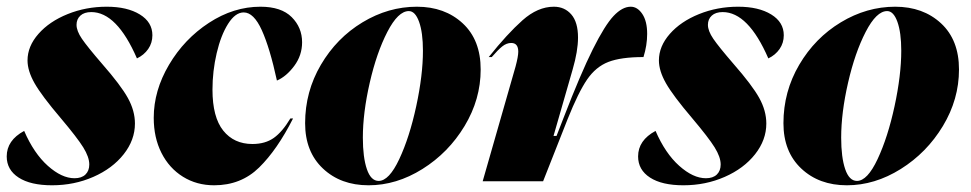

<svg xmlns="http://www.w3.org/2000/svg" viewBox="-33 -540 2893 572"><path d="M285 -520Q346 -520 383.5 -497Q421 -474 421 -435Q421 -412 408.5 -394Q396 -376 375 -366Q315 -504 239 -504Q218 -504 206.5 -493.5Q195 -483 195 -466Q195 -448 211 -424.5Q227 -401 271 -350Q327 -286 348 -248Q369 -210 369 -172Q369 -123 335.5 -80.5Q302 -38 245 -13Q188 12 122 12Q58 12 22.5 -11Q-13 -34 -13 -74Q-13 -122 39 -150Q68 -83 109.5 -46Q151 -9 189 -9Q210 -9 221.5 -20Q233 -31 233 -50Q233 -72 215 -101Q197 -130 148 -188Q91 -255 70 -292Q49 -329 49 -360Q49 -402 81.5 -439Q114 -476 168.5 -498Q223 -520 285 -520Z M743 -520Q805 -520 836 -489Q867 -458 867 -414Q867 -375 843.5 -343.5Q820 -312 792 -300Q771 -397 747 -450Q723 -503 693 -503Q668 -503 646.5 -469Q625 -435 612.5 -381.5Q600 -328 600 -273Q600 -191 632 -151Q664 -111 719 -111Q757 -111 782.5 -129Q808 -147 832 -187H840Q793 -94 739 -41Q685 12 605 12Q553 12 512 -13.5Q471 -39 448 -84.5Q425 -130 425 -189Q425 -270 470.5 -347Q516 -424 589.5 -472Q663 -520 743 -520Z M1065 12Q982 12 929 -38Q876 -88 876 -173Q876 -267 923 -347Q970 -427 1047 -473.5Q1124 -520 1209 -520Q1292 -520 1345.5 -470.5Q1399 -421 1399 -333Q1399 -244 1351 -164.5Q1303 -85 1225.5 -36.5Q1148 12 1065 12ZM1095 -1Q1126 -1 1156.5 -66Q1187 -131 1207 -223.5Q1227 -316 1227 -389Q1227 -443 1215.5 -475Q1204 -507 1185 -507Q1153 -507 1121 -445Q1089 -383 1068.5 -293.5Q1048 -204 1048 -130Q1048 -71 1060 -36Q1072 -1 1095 -1Z M1511 -386Q1511 -412 1490 -412Q1476 -412 1463 -401.5Q1450 -391 1432 -370H1423Q1478 -439 1523.5 -479.5Q1569 -520 1617 -520Q1649 -520 1669 -497Q1689 -474 1689 -428Q1689 -388 1673 -333L1616 -135H1625L1646 -189Q1697 -321 1733 -393Q1769 -465 1795 -492.5Q1821 -520 1846 -520Q1866 -520 1880.5 -498.5Q1895 -477 1895 -439Q1895 -405 1884 -370Q1817 -370 1779.5 -355.5Q1742 -341 1716 -303Q1690 -265 1658 -185L1585 0H1405L1503 -342Q1511 -372 1511 -386Z M2166 -520Q2227 -520 2264.5 -497Q2302 -474 2302 -435Q2302 -412 2289.5 -394Q2277 -376 2256 -366Q2196 -504 2120 -504Q2099 -504 2087.5 -493.5Q2076 -483 2076 -466Q2076 -448 2092 -424.5Q2108 -401 2152 -350Q2208 -286 2229 -248Q2250 -210 2250 -172Q2250 -123 2216.5 -80.5Q2183 -38 2126 -13Q2069 12 2003 12Q1939 12 1903.5 -11Q1868 -34 1868 -74Q1868 -122 1920 -150Q1949 -83 1990.5 -46Q2032 -9 2070 -9Q2091 -9 2102.5 -20Q2114 -31 2114 -50Q2114 -72 2096 -101Q2078 -130 2029 -188Q1972 -255 1951 -292Q1930 -329 1930 -360Q1930 -402 1962.5 -439Q1995 -476 2049.5 -498Q2104 -520 2166 -520Z M2490 12Q2407 12 2354 -38Q2301 -88 2301 -173Q2301 -267 2348 -347Q2395 -427 2472 -473.5Q2549 -520 2634 -520Q2717 -520 2770.5 -470.5Q2824 -421 2824 -333Q2824 -244 2776 -164.5Q2728 -85 2650.5 -36.5Q2573 12 2490 12ZM2520 -1Q2551 -1 2581.5 -66Q2612 -131 2632 -223.5Q2652 -316 2652 -389Q2652 -443 2640.5 -475Q2629 -507 2610 -507Q2578 -507 2546 -445Q2514 -383 2493.5 -293.5Q2473 -204 2473 -130Q2473 -71 2485 -36Q2497 -1 2520 -1Z"/></svg>

Font: Nyght Serif Dark Italic
Style: Regular
Weight: 800
Italic angle: -16°
Designer: Maksym Kobuzan
Version: Version 0.400